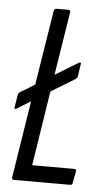

<svg xmlns="http://www.w3.org/2000/svg" viewBox="-50 -688 395 722"><g transform="rotate(5 148.0 -327.5)"><path d="M30 0Q22 0 23 -9L69 -300L17 -268Q13 -265 10.5 -266.5Q8 -268 9 -272L17 -320Q18 -327 25 -331L79 -364L124 -646Q126 -655 134 -655H179Q187 -655 186 -646L148 -407L235 -460Q239 -462 241.5 -461Q244 -460 243 -456L236 -409Q235 -402 228 -398L138 -343L94 -61H252Q262 -61 260 -52L252 -9Q251 0 243 0Z"/></g></svg>

Font: Sofia Sans Extra Condensed
Style: Italic
Weight: 400
Italic angle: -9°
Designer: Botio Nikoltchev, Ani Petrova
Foundry: lettersoup
Version: Version 4.101; ttfautohint (v1.8.4.7-5d5b)